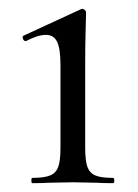

<svg xmlns="http://www.w3.org/2000/svg" viewBox="-20 -415 313 435"><path d="M53 -12Q80 -12 93.5 -17.5Q107 -23 112 -37Q117 -51 117 -81V-268Q117 -304 109.5 -320Q102 -336 84 -336Q66 -336 39 -322H38Q34 -322 32 -327Q30 -332 33 -334L163 -394L167 -395Q169 -395 172 -392.5Q175 -390 175 -387Q175 -380 174 -347Q173 -314 173 -269V-81Q173 -51 178 -37Q183 -23 196 -17.5Q209 -12 236 -12Q239 -12 239 -6Q239 0 236 0Q213 0 199 -1L145 -2L91 -1Q77 0 53 0Q51 0 51 -6Q51 -12 53 -12Z"/></svg>

Font: Cormorant
Style: Regular
Weight: 400
Designer: Christian Thalmann (Catharsis Fonts)
Foundry: Catharsis Fonts
Version: Version 4.000